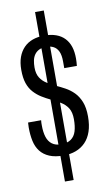

<svg xmlns="http://www.w3.org/2000/svg" viewBox="-88 -774 494 869"><g transform="rotate(-10 158.5 -339.5)"><path d="M138 50V-729H178V50ZM153 -67Q114 -67 88 -78Q62 -89 46.5 -109Q31 -129 25 -157Q19 -185 19 -219Q19 -225 19.5 -231Q20 -237 20 -242H80Q79 -236 79 -230Q79 -224 79 -218Q79 -187 86 -165Q93 -143 109 -131Q125 -119 150 -119Q179 -119 196 -131Q213 -143 220 -165.5Q227 -188 227 -221Q227 -253 215 -272Q203 -291 183 -303Q163 -315 140 -326Q119 -336 99.5 -348Q80 -360 64 -377.5Q48 -395 39.5 -420Q31 -445 31 -482Q31 -515 40 -540Q49 -565 66 -582.5Q83 -600 107 -608.5Q131 -617 160 -617Q191 -617 214.5 -608.5Q238 -600 253.5 -583.5Q269 -567 276.5 -544Q284 -521 284 -490Q284 -483 283.5 -473.5Q283 -464 282 -456H224V-487Q224 -516 216 -533Q208 -550 193.5 -557.5Q179 -565 160 -565Q140 -565 127 -558.5Q114 -552 106 -540.5Q98 -529 95 -514Q92 -499 92 -482Q92 -453 103.5 -435Q115 -417 133.5 -405.5Q152 -394 173 -384Q193 -375 214 -363.5Q235 -352 252.5 -334.5Q270 -317 281 -290Q292 -263 292 -222Q292 -182 282 -153Q272 -124 253.5 -105Q235 -86 209.5 -76.5Q184 -67 153 -67Z"/></g></svg>

Font: Archivo ExtraCondensed Light
Style: Regular
Weight: 300
Width: 2
Designer: Hector Gatti
Foundry: Omnibus-Type
Version: Version 2.001